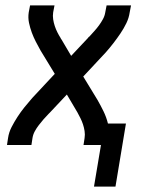

<svg xmlns="http://www.w3.org/2000/svg" viewBox="-20 -540 540 715"><path d="M330 155 356 0H291L295 -26Q297 -39 295 -52Q293 -65 289 -77Q285 -89 279.5 -100Q274 -111 268 -122Q267 -123 266.5 -124.5Q266 -126 265 -127L229 -188L166 -121Q164 -119 163 -118Q162 -117 161 -116Q151 -106 142 -95.5Q133 -85 124.5 -74Q116 -63 109.5 -51Q103 -39 101 -26L97 0H6L10 -26Q13 -47 23 -66.5Q33 -86 45 -104.5Q57 -123 71 -140.5Q85 -158 100 -175L184 -265L131 -352Q122 -368 113.5 -384.5Q105 -401 98.5 -418.5Q92 -436 88 -455Q84 -474 87 -494L92 -520H183L178 -494Q176 -481 178 -468Q180 -455 184 -443Q188 -431 193.5 -420Q199 -409 206 -398Q206 -397 207 -395.5Q208 -394 209 -393L245 -332L308 -399Q309 -401 310 -402Q311 -403 313 -404Q322 -414 331.5 -424.5Q341 -435 349 -446Q357 -457 363.5 -469Q370 -481 372 -494L377 -520H468L463 -494Q460 -473 450.5 -453.5Q441 -434 428.5 -415.5Q416 -397 402.5 -379.5Q389 -362 374 -345L290 -255L343 -168Q355 -147 365.5 -125.5Q376 -104 382 -80H449L410 155Z"/></svg>

Font: Iosevka Term Curly Md Obl
Style: Regular
Weight: 500
Italic angle: -9°
Designer: Belleve Invis
Foundry: Belleve Invis
Version: Version 32.3.0